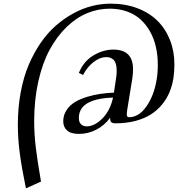

<svg xmlns="http://www.w3.org/2000/svg" viewBox="-20 -722 1018 1045"><path d="M77.1 -43Q77.1 -135.3 92.5 -218.5Q107.9 -301.8 135.5 -367.2Q163.1 -432.6 200.9 -487.8Q238.8 -543 283.4 -582Q328.1 -621.1 377.9 -648.4Q427.7 -675.8 479.2 -689Q530.8 -702.1 582 -702.1Q661.6 -702.1 727.1 -677.5Q792.5 -652.8 836.7 -609.1Q880.9 -565.4 905 -504.6Q929.2 -443.8 929.2 -372.1Q929.2 -331.5 923.8 -295.9Q917 -253.9 901.6 -218Q886.2 -182.1 860.1 -150.9Q834 -119.6 798.6 -97.7Q763.2 -75.7 714.8 -63.2Q666.5 -50.8 608.9 -50.8Q589.8 -50.8 584.5 -58.3Q579.1 -65.9 579.1 -81.1Q549.3 -39.6 504.4 -16.4Q459.5 6.8 410.2 6.8Q365.7 6.8 345 -12Q324.2 -30.8 324.2 -62Q324.2 -95.2 342 -122.3Q359.9 -149.4 387.7 -166.3Q415.5 -183.1 453.1 -194.6Q490.7 -206.1 526.6 -211.2Q562.5 -216.3 600.1 -217.8L610.8 -290Q615.2 -315.4 615.2 -334Q615.2 -358.9 610.1 -375.2Q605 -391.6 595.5 -398.9Q585.9 -406.2 577.1 -408.7Q568.4 -411.1 556.2 -411.1Q524.9 -411.1 490.2 -385Q455.6 -358.9 432.1 -314L409.2 -325.2Q435.1 -388.7 488.5 -420.4Q542 -452.1 597.2 -452.1Q704.1 -452.1 704.1 -345.2Q704.1 -320.3 700.2 -294.9L671.9 -121.1Q669.9 -107.4 669.9 -100.1Q669.9 -84 682.1 -84Q735.8 -84 776.9 -142.8Q817.9 -201.7 832 -285.2Q838.9 -322.8 838.9 -369.1Q838.9 -420.4 828.6 -466.1Q818.4 -511.7 796.9 -550Q775.4 -588.4 744.9 -616.2Q714.4 -644 671.4 -659.4Q628.4 -674.8 577.1 -674.8Q513.7 -674.8 454.1 -650.1Q394.5 -625.5 342 -574.5Q289.6 -523.4 250.5 -451.7Q211.4 -379.9 188.7 -279.5Q166 -179.2 166 -62Q166 7.3 174.8 80.6Q183.6 153.8 203.1 266.1L121.1 303.2Q97.2 187 87.2 108.9Q77.1 30.8 77.1 -43ZM409.2 -80.1Q409.2 -57.1 420.9 -45.7Q432.6 -34.2 451.2 -34.2Q494.6 -34.2 537.4 -77.4Q580.1 -120.6 595.2 -190.9Q409.2 -184.6 409.2 -80.1Z"/></svg>

Font: Dihjauti
Style: Bold Italic
Weight: 700
Italic angle: -9°
Designer: T. Christopher White
Version: Version 3.0.0